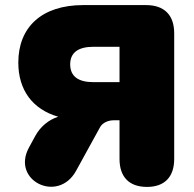

<svg xmlns="http://www.w3.org/2000/svg" viewBox="-20 -725 762 755"><path d="M558 10C627 10 665 -29 665 -100V-594C665 -666 626 -705 554 -705H307C145 -705 52 -619 52 -479C52 -371 108 -295 209 -266C171 -254 139 -227 119 -191L94 -145C23 -15 208 76 279 -53L373 -224C383 -243 406 -252 427 -252H450V-100C450 -29 488 10 558 10ZM347 -402C289 -402 256 -424 256 -472C256 -519 289 -541 347 -541H450V-402Z"/></svg>

Font: SN Pro Black
Style: Regular
Weight: 900
Designer: Tobias Whetton
Foundry: Supernotes
Version: Version 1.001;Glyphs 3.2 (3249)